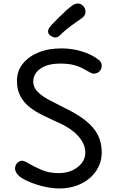

<svg xmlns="http://www.w3.org/2000/svg" viewBox="-20 -1048 663 1087"><path d="M543 -706Q549 -700 552.5 -692.5Q556 -685 556 -675Q556 -663 550 -653Q544 -643 534 -637Q524 -631 511 -631Q502 -631 489.5 -638Q477 -645 459 -655Q429 -672 397.5 -680Q366 -688 321 -688Q270 -688 236 -674Q202 -660 185 -637Q168 -614 168 -587Q168 -554 192.5 -529Q217 -504 255.5 -483.5Q294 -463 336 -442Q414 -405 462.5 -367Q511 -329 533.5 -285Q556 -241 556 -185Q556 -142 538.5 -105Q521 -68 488.5 -40Q456 -12 412 3.5Q368 19 315 19Q279 19 235 9.5Q191 0 153 -15.5Q115 -31 93 -47Q65 -71 65 -94Q65 -106 70.5 -116Q76 -126 85.5 -132Q95 -138 105 -138Q113 -138 123.5 -133Q134 -128 147 -120Q175 -104 215.5 -86Q256 -68 314 -68Q356 -68 389.5 -83.5Q423 -99 443 -125Q463 -151 463 -183Q463 -218 444 -249.5Q425 -281 388.5 -309Q352 -337 297 -360Q260 -377 221 -396Q182 -415 149 -440.5Q116 -466 96 -502.5Q76 -539 76 -590Q76 -645 108 -686Q140 -727 196.5 -750.5Q253 -774 328 -774Q390 -774 447 -756Q504 -738 543 -706ZM294 -836Q280 -836 266 -846Q252 -856 252 -870Q252 -880 258 -889Q264 -898 271 -906Q289 -925 310.5 -946.5Q332 -968 353 -987Q374 -1006 388 -1016Q397 -1023 405.5 -1025.5Q414 -1028 421 -1028Q433 -1028 443 -1021Q453 -1014 458.5 -1004Q464 -994 464 -982Q464 -959 443 -945Q422 -931 384.5 -903.5Q347 -876 318 -847Q307 -836 294 -836Z"/></svg>

Font: Playpen Sans
Style: Regular
Weight: 400
Designer: Laura Meseguer, Veronika Burian, José Scaglione, Kostas Bartsokas, Vera Evstafieva, Tom Grace, Yorlmar Campos
Foundry: TypeTogether
Version: Version 2.000